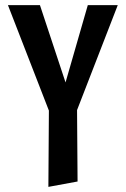

<svg xmlns="http://www.w3.org/2000/svg" viewBox="-20 -441 491 750"><path d="M281 -11 283 268 169 289 171 -9 11 -421H136L236 -119L323 -421H440Z"/></svg>

Font: Ysabeau Infant
Style: Bold
Weight: 700
Designer: Christian Thalmann (Catharsis Fonts)
Version: Version 0.003